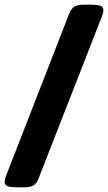

<svg xmlns="http://www.w3.org/2000/svg" viewBox="-20 -722 462 821"><path d="M56 79Q27 79 13.5 74.5Q0 70 0 55Q0 50 1 44.5Q2 39 5 32L276 -664Q284 -684 297 -693Q310 -702 341 -702H366Q395 -702 408.5 -697.5Q422 -693 422 -678Q422 -674 421 -668.5Q420 -663 417 -655L145 41Q138 60 125.5 69.5Q113 79 81 79Z"/></svg>

Font: Asap Black
Style: Regular
Weight: 900
Designer: Pablo Cosgaya
Foundry: Omnibus-Type
Version: Version 3.001; ttfautohint (v1.8.4.7-5d5b)